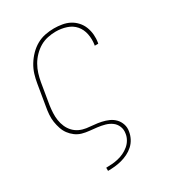

<svg xmlns="http://www.w3.org/2000/svg" viewBox="-180 -631 859 948"><g transform="rotate(-30 250.0 -156.5)"><path d="M155 215V197H156Q172 197 189.5 195.5Q207 194 224 190Q241 186 257 178.5Q273 171 287.5 159Q302 147 311 131Q320 115 322 99Q326 77 318 58Q310 39 294 27.5Q278 16 258 10.5Q238 5 217.5 2.5Q197 0 175.5 -2Q154 -4 134.5 -9.5Q115 -15 99 -27Q83 -39 71.5 -54.5Q60 -70 53.5 -89.5Q47 -109 44 -129Q41 -149 42.5 -170.5Q44 -192 48 -213L68 -333Q72 -358 79.5 -382.5Q87 -407 101 -430Q115 -453 134 -472.5Q153 -492 176 -505Q199 -518 224.5 -523Q250 -528 275 -528Q298 -528 321 -524Q344 -520 363 -510Q382 -500 397 -483.5Q412 -467 420 -446.5Q428 -426 430 -403Q432 -380 428 -357L427 -353H407L408 -356Q413 -388 407 -418Q401 -448 382.5 -469.5Q364 -491 335 -500.5Q306 -510 275 -510Q252 -510 228.5 -505Q205 -500 184.5 -488Q164 -476 146.5 -458Q129 -440 117 -419Q105 -398 98 -375.5Q91 -353 87 -330L67 -210Q64 -189 63 -168Q62 -147 65 -127Q68 -107 76 -88.5Q84 -70 97.5 -55.5Q111 -41 129 -32.5Q147 -24 167.5 -21Q188 -18 208.5 -16.5Q229 -15 249.5 -10.5Q270 -6 288 2Q306 10 319.5 24Q333 38 339.5 57.5Q346 77 342 98Q339 118 329.5 136.5Q320 155 304.5 169Q289 183 270.5 192Q252 201 233 206Q214 211 194.5 213Q175 215 156 215Z"/></g></svg>

Font: Iosevka Curly Slab Thin
Style: Italic
Weight: 100
Italic angle: -9°
Monospace: yes
Designer: Belleve Invis
Foundry: Belleve Invis
Version: Version 22.1.2; ttfautohint (v1.8.4)